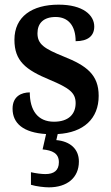

<svg xmlns="http://www.w3.org/2000/svg" viewBox="-20 -567 477 825"><path d="M190 238C268 238 319 197 319 127C319 73 281 40 222 35L228 9C339 3 404 -57 404 -155C404 -246 352 -285 254 -324C170 -358 141 -377 141 -424C141 -467 167 -494 219 -494C273 -494 305 -457 305 -390C358 -390 385 -413 385 -453C385 -502 337 -547 232 -547C118 -547 42 -496 42 -396C42 -305 90 -267 194 -224C277 -189 305 -169 305 -124C305 -77 275 -44 212 -44C142 -44 108 -93 108 -170C72 -170 34 -153 34 -100C34 -37 80 3 178 9L163 75C204 79 233 91 233 130C233 166 211 181 175 181C159 181 135 178 113 173V227C135 234 171 238 190 238Z"/></svg>

Font: Noto Serif Devanagari SemiCondensed SemiBold
Style: Regular
Weight: 600
Width: 4
Designer: Universal Thirst, Indian Type Foundry and the Monotype Design Team
Foundry: Monotype Imaging Inc.
Version: Version 2.004